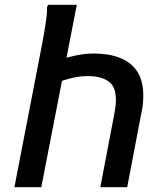

<svg xmlns="http://www.w3.org/2000/svg" viewBox="-20 -780 689 800"><path d="M152 0H40L154 -589Q158 -610 163.5 -641Q169 -672 173 -702Q177 -732 176 -751L181 -760H300ZM237 -533Q265 -543 301 -550Q337 -557 373 -557Q433 -557 479.5 -539Q526 -521 551.5 -482.5Q577 -444 577 -382Q577 -366 575.5 -347.5Q574 -329 569 -309L510 0H398L457 -309Q460 -325 461.5 -338.5Q463 -352 463 -364Q463 -420 431.5 -441.5Q400 -463 345 -463Q313 -463 279.5 -455Q246 -447 215 -435Z"/></svg>

Font: Kufam Medium
Style: Italic
Weight: 500
Italic angle: -11°
Designer: Artur Schmal
Foundry: Original Type
Version: Version 1.301; ttfautohint (v1.8.3)